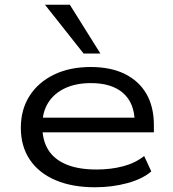

<svg xmlns="http://www.w3.org/2000/svg" viewBox="-20 -782 730 811"><path d="M381 9Q285 9 214.5 -21Q144 -51 106 -107.5Q68 -164 68 -242Q68 -319 104.5 -376.5Q141 -434 207.5 -466.5Q274 -499 363 -499Q448 -499 507.5 -469.5Q567 -440 598.5 -385.5Q630 -331 630 -253V-223H137V-285H572L549 -267Q548 -347 500 -389Q452 -431 364 -431Q302 -431 256 -410Q210 -389 184.5 -349.5Q159 -310 159 -255V-247Q159 -188 184.5 -148Q210 -108 261 -87Q312 -66 388 -66Q448 -66 499.5 -79.5Q551 -93 589 -123L619 -58Q582 -26 518 -8.5Q454 9 381 9ZM333 -556 170 -762H275L404 -556Z"/></svg>

Font: Nunito Sans 10pt Expanded
Style: Regular
Weight: 400
Width: 7
Designer: Vernon Adams
Foundry: Vernon Adams
Version: Version 3.101;gftools[0.9.27]